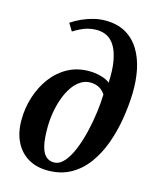

<svg xmlns="http://www.w3.org/2000/svg" viewBox="-123 -915 821 1009"><g transform="rotate(15 287.0 -411.0)"><path d="M234 9Q171.5 9 126.5 -18Q81.5 -45 57 -94.5Q32.5 -144 32.5 -211Q32.5 -276.5 51.8 -337.5Q71 -398.5 107 -447Q143 -495.5 194.5 -523.8Q246 -552 310 -552Q346.5 -552 378.2 -542.5Q410 -533 424.5 -519.5Q428 -589.5 419.2 -637.8Q410.5 -686 392.8 -715.5Q375 -745 349.8 -758.2Q324.5 -771.5 293.5 -771.5Q262 -771.5 233 -761.8Q204 -752 168 -729.5L143 -770.5Q170.5 -789 201 -802.5Q231.5 -816 262.8 -823.5Q294 -831 324 -831Q389 -831 434.8 -805Q480.5 -779 509 -733Q537.5 -687 550 -626.5Q562.5 -566 560.5 -496.5Q558.5 -427.5 546.5 -356Q534.5 -284.5 510.8 -219.2Q487 -154 449.5 -102.5Q412 -51 358.5 -21Q305 9 234 9ZM254 -40.5Q284.5 -40.5 309.5 -69Q334.5 -97.5 353.5 -144Q372.5 -190.5 385.8 -245.8Q399 -301 406 -355.5Q413 -410 414 -453Q403.5 -468.5 390.8 -478Q378 -487.5 363.2 -491.8Q348.5 -496 332.5 -496Q304 -496 279.5 -480.2Q255 -464.5 235.8 -436.5Q216.5 -408.5 203 -371.5Q189.5 -334.5 182.2 -292.2Q175 -250 175 -205.5Q175 -147.5 183.5 -111.2Q192 -75 209.8 -57.8Q227.5 -40.5 254 -40.5Z"/></g></svg>

Font: Merriweather 48pt
Style: Bold Italic
Weight: 700
Italic angle: -7.8°
Version: Version 2.101